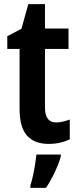

<svg xmlns="http://www.w3.org/2000/svg" viewBox="-20 -681 375 922"><path d="M249 -93Q266 -93 282.5 -97Q299 -101 315 -107V-12Q295 -2 269.5 4Q244 10 213 10Q146 10 110 -29.5Q74 -69 74 -159V-446H15V-507L83 -543L116 -661H196V-544H309V-446H196V-165Q196 -93 249 -93ZM272 71Q261 108 242 148Q223 188 201 221H126V209Q132 191 138 164Q144 137 148.5 109Q153 81 155 61H272Z"/></svg>

Font: Noto Sans Bengali Condensed SemiBold
Style: Regular
Weight: 600
Width: 3
Designer: Joana Ranito - Universal Thirst; Jelle Bosma - Monotype Design Team
Foundry: Universal Thirst ehf.
Version: Version 3.000; ttfautohint (v1.8.4.7-5d5b)